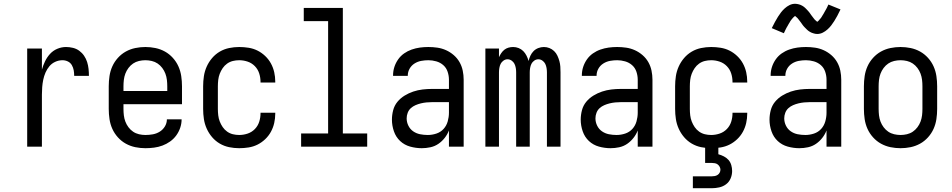

<svg xmlns="http://www.w3.org/2000/svg" viewBox="-20 -777 5040 1017"><path d="M124 0V-520H202V-408Q208 -430 218.5 -452Q229 -474 245 -491.5Q261 -509 283.5 -518.5Q306 -528 330 -528Q348 -528 366.5 -523.5Q385 -519 400 -508Q415 -497 425.5 -481.5Q436 -466 441.5 -448.5Q447 -431 449 -412.5Q451 -394 451 -375H373Q373 -390 370.5 -404.5Q368 -419 360.5 -432Q353 -445 339.5 -451.5Q326 -458 311 -458Q291 -458 272.5 -449.5Q254 -441 241.5 -426Q229 -411 221 -392.5Q213 -374 209 -354.5Q205 -335 203.5 -315Q202 -295 202 -276V0Z M750 8Q723 8 696.5 2.5Q670 -3 646.5 -16Q623 -29 604.5 -49.5Q586 -70 575 -94.5Q564 -119 560 -146Q556 -173 556 -200V-320Q556 -347 560 -374Q564 -401 575 -425.5Q586 -450 604.5 -470.5Q623 -491 646.5 -504Q670 -517 696.5 -522.5Q723 -528 750 -528Q777 -528 803.5 -522.5Q830 -517 853.5 -504Q877 -491 895.5 -470.5Q914 -450 925 -425.5Q936 -401 940 -374Q944 -347 944 -320V-225H634V-200Q634 -183 636 -166Q638 -149 644 -133Q650 -117 660.5 -103Q671 -89 685 -79.5Q699 -70 716 -66Q733 -62 750 -62Q770 -62 789.5 -65.5Q809 -69 826 -79.5Q843 -90 853.5 -107.5Q864 -125 864 -145H942Q942 -122 934.5 -100Q927 -78 913.5 -59.5Q900 -41 881 -27.5Q862 -14 840.5 -6Q819 2 796 5Q773 8 750 8ZM866 -295V-320Q866 -337 864 -354Q862 -371 856 -387Q850 -403 839.5 -417Q829 -431 815 -440.5Q801 -450 784 -454Q767 -458 750 -458Q733 -458 716 -454Q699 -450 685 -440.5Q671 -431 660.5 -417Q650 -403 644 -387Q638 -371 636 -354Q634 -337 634 -320V-295Z M1247 8Q1220 8 1193.5 2.5Q1167 -3 1144 -16.5Q1121 -30 1103.5 -50.5Q1086 -71 1075 -95.5Q1064 -120 1060 -146.5Q1056 -173 1056 -200V-320Q1056 -347 1060 -373.5Q1064 -400 1075 -424.5Q1086 -449 1103.5 -469.5Q1121 -490 1144 -503.5Q1167 -517 1193.5 -522.5Q1220 -528 1247 -528Q1272 -528 1297 -524Q1322 -520 1344 -509Q1366 -498 1384.5 -480.5Q1403 -463 1415 -441Q1427 -419 1432.5 -394.5Q1438 -370 1438 -345V-340H1360V-343Q1360 -366 1353 -388Q1346 -410 1330 -426.5Q1314 -443 1292 -450.5Q1270 -458 1247 -458Q1230 -458 1213.5 -454Q1197 -450 1183 -440Q1169 -430 1159.5 -416Q1150 -402 1144 -386.5Q1138 -371 1136 -354Q1134 -337 1134 -320V-200Q1134 -183 1136 -166Q1138 -149 1144 -133.5Q1150 -118 1159.5 -104Q1169 -90 1183 -80Q1197 -70 1213.5 -66Q1230 -62 1247 -62Q1270 -62 1292 -69.5Q1314 -77 1330 -93.5Q1346 -110 1353 -132Q1360 -154 1360 -177V-180H1438V-175Q1438 -150 1432.5 -125.5Q1427 -101 1415 -79Q1403 -57 1384.5 -39.5Q1366 -22 1344 -11Q1322 0 1297 4Q1272 8 1247 8Z M1575 0V-70H1718V-665H1589V-735H1796V-70H1925V0Z M2214 8Q2183 8 2152.5 -0.5Q2122 -9 2099.5 -30Q2077 -51 2066.5 -81.5Q2056 -112 2056 -143Q2056 -168 2062.5 -193Q2069 -218 2085 -237.5Q2101 -257 2123 -270.5Q2145 -284 2169 -292Q2193 -300 2218 -303Q2243 -306 2269 -306H2358V-355Q2358 -376 2351 -397Q2344 -418 2328 -432Q2312 -446 2291 -452Q2270 -458 2249 -458Q2230 -458 2211 -454.5Q2192 -451 2175.5 -440.5Q2159 -430 2149.5 -413Q2140 -396 2140 -377V-375H2062V-378Q2062 -401 2069 -422.5Q2076 -444 2089 -462.5Q2102 -481 2120.5 -494Q2139 -507 2160.5 -514.5Q2182 -522 2204 -525Q2226 -528 2249 -528Q2273 -528 2297 -524.5Q2321 -521 2343 -511Q2365 -501 2383.5 -485Q2402 -469 2414 -448Q2426 -427 2431 -403Q2436 -379 2436 -355V0H2358V-86Q2350 -65 2335.5 -46.5Q2321 -28 2302 -15Q2283 -2 2260 3Q2237 8 2214 8ZM2246 -62Q2269 -62 2291.5 -69.5Q2314 -77 2329.5 -94Q2345 -111 2351.5 -134Q2358 -157 2358 -180V-236H2269Q2254 -236 2239 -234.5Q2224 -233 2209.5 -229.5Q2195 -226 2181 -220Q2167 -214 2156 -204Q2145 -194 2139.5 -179.5Q2134 -165 2134 -150Q2134 -130 2143 -111.5Q2152 -93 2168.5 -81.5Q2185 -70 2205 -66Q2225 -62 2246 -62Z M2551 0V-520H2623V-474Q2628 -485 2635 -495.5Q2642 -506 2651.5 -513.5Q2661 -521 2673 -524.5Q2685 -528 2698 -528Q2713 -528 2727 -522.5Q2741 -517 2751.5 -506.5Q2762 -496 2769 -482Q2776 -468 2780 -454Q2783 -468 2789.5 -482Q2796 -496 2806.5 -506.5Q2817 -517 2831.5 -522.5Q2846 -528 2861 -528Q2876 -528 2890 -522.5Q2904 -517 2915 -506.5Q2926 -496 2932.5 -482Q2939 -468 2943 -453.5Q2947 -439 2948 -424Q2949 -409 2949 -394V0H2877V-394Q2877 -405 2875 -417Q2873 -429 2868 -439Q2863 -449 2853 -456Q2843 -463 2832 -463Q2820 -463 2810 -456Q2800 -449 2795 -439Q2790 -429 2788 -417Q2786 -405 2786 -394V0H2714V-394Q2714 -405 2712 -417Q2710 -429 2705 -439Q2700 -449 2690 -456Q2680 -463 2668 -463Q2657 -463 2647 -456Q2637 -449 2632 -439Q2627 -429 2625 -417Q2623 -405 2623 -394V0Z M3214 8Q3183 8 3152.5 -0.5Q3122 -9 3099.5 -30Q3077 -51 3066.5 -81.5Q3056 -112 3056 -143Q3056 -168 3062.5 -193Q3069 -218 3085 -237.5Q3101 -257 3123 -270.5Q3145 -284 3169 -292Q3193 -300 3218 -303Q3243 -306 3269 -306H3358V-355Q3358 -376 3351 -397Q3344 -418 3328 -432Q3312 -446 3291 -452Q3270 -458 3249 -458Q3230 -458 3211 -454.5Q3192 -451 3175.5 -440.5Q3159 -430 3149.5 -413Q3140 -396 3140 -377V-375H3062V-378Q3062 -401 3069 -422.5Q3076 -444 3089 -462.5Q3102 -481 3120.5 -494Q3139 -507 3160.5 -514.5Q3182 -522 3204 -525Q3226 -528 3249 -528Q3273 -528 3297 -524.5Q3321 -521 3343 -511Q3365 -501 3383.5 -485Q3402 -469 3414 -448Q3426 -427 3431 -403Q3436 -379 3436 -355V0H3358V-86Q3350 -65 3335.5 -46.5Q3321 -28 3302 -15Q3283 -2 3260 3Q3237 8 3214 8ZM3246 -62Q3269 -62 3291.5 -69.5Q3314 -77 3329.5 -94Q3345 -111 3351.5 -134Q3358 -157 3358 -180V-236H3269Q3254 -236 3239 -234.5Q3224 -233 3209.5 -229.5Q3195 -226 3181 -220Q3167 -214 3156 -204Q3145 -194 3139.5 -179.5Q3134 -165 3134 -150Q3134 -130 3143 -111.5Q3152 -93 3168.5 -81.5Q3185 -70 3205 -66Q3225 -62 3246 -62Z M3747 8Q3720 8 3693.5 2.5Q3667 -3 3644 -16.5Q3621 -30 3603.5 -50.5Q3586 -71 3575 -95.5Q3564 -120 3560 -146.5Q3556 -173 3556 -200V-320Q3556 -347 3560 -373.5Q3564 -400 3575 -424.5Q3586 -449 3603.5 -469.5Q3621 -490 3644 -503.5Q3667 -517 3693.5 -522.5Q3720 -528 3747 -528Q3772 -528 3797 -524Q3822 -520 3844 -509Q3866 -498 3884.5 -480.5Q3903 -463 3915 -441Q3927 -419 3932.5 -394.5Q3938 -370 3938 -345V-340H3860V-343Q3860 -366 3853 -388Q3846 -410 3830 -426.5Q3814 -443 3792 -450.5Q3770 -458 3747 -458Q3730 -458 3713.5 -454Q3697 -450 3683 -440Q3669 -430 3659.5 -416Q3650 -402 3644 -386.5Q3638 -371 3636 -354Q3634 -337 3634 -320V-200Q3634 -183 3636 -166Q3638 -149 3644 -133.5Q3650 -118 3659.5 -104Q3669 -90 3683 -80Q3697 -70 3713.5 -66Q3730 -62 3747 -62Q3770 -62 3792 -69.5Q3814 -77 3830 -93.5Q3846 -110 3853 -132Q3860 -154 3860 -177V-180H3938V-175Q3938 -150 3932.5 -125.5Q3927 -101 3915 -79Q3903 -57 3884.5 -39.5Q3866 -22 3844 -11Q3822 0 3797 4Q3772 8 3747 8ZM3650 220V157H3750Q3758 157 3766 155.5Q3774 154 3781 149.5Q3788 145 3792 137.5Q3796 130 3796 122Q3796 114 3792 106.5Q3788 99 3781.5 94Q3775 89 3766.5 87.5Q3758 86 3750 86H3715V-62H3785V40Q3800 44 3814.5 51.5Q3829 59 3839 70.5Q3849 82 3853.5 97.5Q3858 113 3858 129Q3858 149 3850 168Q3842 187 3826 199Q3810 211 3790 215.5Q3770 220 3750 220Z M4214 8Q4183 8 4152.5 -0.5Q4122 -9 4099.5 -30Q4077 -51 4066.5 -81.5Q4056 -112 4056 -143Q4056 -168 4062.5 -193Q4069 -218 4085 -237.5Q4101 -257 4123 -270.5Q4145 -284 4169 -292Q4193 -300 4218 -303Q4243 -306 4269 -306H4358V-355Q4358 -376 4351 -397Q4344 -418 4328 -432Q4312 -446 4291 -452Q4270 -458 4249 -458Q4230 -458 4211 -454.5Q4192 -451 4175.5 -440.5Q4159 -430 4149.5 -413Q4140 -396 4140 -377V-375H4062V-378Q4062 -401 4069 -422.5Q4076 -444 4089 -462.5Q4102 -481 4120.5 -494Q4139 -507 4160.5 -514.5Q4182 -522 4204 -525Q4226 -528 4249 -528Q4273 -528 4297 -524.5Q4321 -521 4343 -511Q4365 -501 4383.5 -485Q4402 -469 4414 -448Q4426 -427 4431 -403Q4436 -379 4436 -355V0H4358V-86Q4350 -65 4335.5 -46.5Q4321 -28 4302 -15Q4283 -2 4260 3Q4237 8 4214 8ZM4246 -62Q4269 -62 4291.5 -69.5Q4314 -77 4329.5 -94Q4345 -111 4351.5 -134Q4358 -157 4358 -180V-236H4269Q4254 -236 4239 -234.5Q4224 -233 4209.5 -229.5Q4195 -226 4181 -220Q4167 -214 4156 -204Q4145 -194 4139.5 -179.5Q4134 -165 4134 -150Q4134 -130 4143 -111.5Q4152 -93 4168.5 -81.5Q4185 -70 4205 -66Q4225 -62 4246 -62ZM4308 -597Q4303 -597 4298 -598Q4293 -599 4288.5 -600.5Q4284 -602 4279.5 -603.5Q4275 -605 4270.5 -608Q4266 -611 4262 -613.5Q4258 -616 4255 -619.5Q4252 -623 4248 -626.5Q4244 -630 4240.5 -634Q4237 -638 4234 -641.5Q4231 -645 4228.5 -649Q4226 -653 4223 -657Q4220 -661 4216.5 -665.5Q4213 -670 4210 -674Q4207 -678 4204 -681.5Q4201 -685 4196 -688.5Q4191 -692 4191 -694H4193Q4193 -693 4189.5 -691Q4186 -689 4183.5 -686Q4181 -683 4178.5 -680.5Q4176 -678 4174.5 -676Q4173 -674 4171.5 -672Q4170 -670 4168.5 -668Q4167 -666 4165.5 -663.5Q4164 -661 4162.5 -658Q4161 -655 4159 -652.5Q4157 -650 4155.5 -646.5Q4154 -643 4152 -640Q4150 -637 4148 -633.5Q4146 -630 4144 -626Q4142 -622 4140 -618Q4138 -614 4136 -609.5Q4134 -605 4132 -601L4068 -628Q4077 -646 4085 -661Q4093 -676 4101 -688.5Q4109 -701 4117 -711.5Q4125 -722 4136.5 -732.5Q4148 -743 4162 -750Q4176 -757 4192 -757Q4197 -757 4202 -756Q4207 -755 4211.5 -754Q4216 -753 4220.5 -751Q4225 -749 4229.5 -746.5Q4234 -744 4238 -741Q4242 -738 4245 -735Q4248 -732 4252 -728Q4256 -724 4259.5 -720Q4263 -716 4266 -712.5Q4269 -709 4271.5 -705Q4274 -701 4277 -697Q4280 -693 4283.5 -688.5Q4287 -684 4290 -680Q4293 -676 4296 -672.5Q4299 -669 4304 -665.5Q4309 -662 4309 -661H4307L4311 -663Q4314 -665 4316.5 -668Q4319 -671 4321.5 -674Q4324 -677 4325.5 -678.5Q4327 -680 4328.5 -682Q4330 -684 4331.5 -686.5Q4333 -689 4334.5 -691.5Q4336 -694 4337.5 -696.5Q4339 -699 4341 -702Q4343 -705 4344.5 -708Q4346 -711 4348 -714.5Q4350 -718 4352 -721.5Q4354 -725 4356 -728.5Q4358 -732 4360 -736Q4362 -740 4364 -744.5Q4366 -749 4368 -753L4432 -727Q4423 -708 4415 -693Q4407 -678 4399 -665.5Q4391 -653 4383 -642.5Q4375 -632 4363.5 -621.5Q4352 -611 4338 -604Q4324 -597 4308 -597Z M4750 8Q4723 8 4696.5 2.5Q4670 -3 4646.5 -16Q4623 -29 4604.5 -49.5Q4586 -70 4575 -94.5Q4564 -119 4560 -146Q4556 -173 4556 -200V-320Q4556 -347 4560 -374Q4564 -401 4575 -425.5Q4586 -450 4604.5 -470.5Q4623 -491 4646.5 -504Q4670 -517 4696.5 -522.5Q4723 -528 4750 -528Q4777 -528 4803.5 -522.5Q4830 -517 4853.5 -504Q4877 -491 4895.5 -470.5Q4914 -450 4925 -425.5Q4936 -401 4940 -374Q4944 -347 4944 -320V-200Q4944 -173 4940 -146Q4936 -119 4925 -94.5Q4914 -70 4895.5 -49.5Q4877 -29 4853.5 -16Q4830 -3 4803.5 2.5Q4777 8 4750 8ZM4750 -62Q4767 -62 4784 -66Q4801 -70 4815 -79.5Q4829 -89 4839.5 -103Q4850 -117 4856 -133Q4862 -149 4864 -166Q4866 -183 4866 -200V-320Q4866 -337 4864 -354Q4862 -371 4856 -387Q4850 -403 4839.5 -417Q4829 -431 4815 -440.5Q4801 -450 4784 -454Q4767 -458 4750 -458Q4733 -458 4716 -454Q4699 -450 4685 -440.5Q4671 -431 4660.5 -417Q4650 -403 4644 -387Q4638 -371 4636 -354Q4634 -337 4634 -320V-200Q4634 -183 4636 -166Q4638 -149 4644 -133Q4650 -117 4660.5 -103Q4671 -89 4685 -79.5Q4699 -70 4716 -66Q4733 -62 4750 -62Z"/></svg>

Font: Iosevka Fixed
Style: Regular
Weight: 400
Monospace: yes
Designer: Belleve Invis
Foundry: Belleve Invis
Version: Version 33.2.4